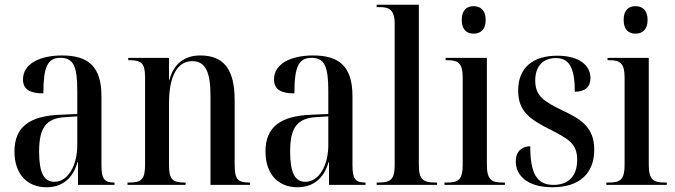

<svg xmlns="http://www.w3.org/2000/svg" viewBox="-20 -780 2846 810"><path d="M176 10C239 10 287 -24 307 -96H309V0H463V-10H461C421 -10 408 -24 408 -83V-374C408 -500 352 -546 242 -546C148 -546 77 -511 77 -445C77 -403 106 -386 163 -386C163 -497 180 -536 235 -536C290 -536 306 -500 306 -397V-299L235 -296C105 -291 41 -245 41 -141C41 -44 96 10 176 10ZM209 -13C166 -13 145 -50 145 -140C145 -239 172 -282 258 -286L306 -289V-168C306 -82 267 -13 209 -13Z M518 0H763V-10H758C708 -10 693 -23 693 -84V-345C693 -460 729 -522 791 -522C848 -522 868 -474 868 -375V0H1035V-10H1031C982 -10 970 -24 970 -87V-357C970 -489 923 -546 825 -546C761 -546 714 -514 695 -444H693V-536H521V-526H527C577 -526 592 -513 592 -453V-86C592 -23 577 -10 525 -10H518Z M1235 10C1298 10 1346 -24 1366 -96H1368V0H1522V-10H1520C1480 -10 1467 -24 1467 -83V-374C1467 -500 1411 -546 1301 -546C1207 -546 1136 -511 1136 -445C1136 -403 1165 -386 1222 -386C1222 -497 1239 -536 1294 -536C1349 -536 1365 -500 1365 -397V-299L1294 -296C1164 -291 1100 -245 1100 -141C1100 -44 1155 10 1235 10ZM1268 -13C1225 -13 1204 -50 1204 -140C1204 -239 1231 -282 1317 -286L1365 -289V-168C1365 -82 1326 -13 1268 -13Z M1569 0H1824V-10H1816C1765 -10 1747 -23 1747 -84V-760H1569V-750H1581C1620 -750 1645 -741 1645 -680V-83C1645 -22 1627 -10 1577 -10H1569Z M1978 -638C2006 -638 2029 -654 2029 -696C2029 -738 2006 -754 1978 -754C1950 -754 1928 -738 1928 -696C1928 -654 1950 -638 1978 -638ZM1855 0H2110V-10H2099C2053 -10 2034 -23 2034 -85V-536H1860V-526H1869C1914 -526 1932 -512 1932 -453V-84C1932 -23 1914 -10 1867 -10H1855Z M2311 10C2425 10 2487 -49 2487 -148C2487 -240 2435 -276 2353 -314C2275 -352 2238 -375 2238 -440C2238 -504 2274 -535 2325 -535C2381 -535 2405 -495 2405 -393C2449 -393 2471 -414 2471 -451C2471 -503 2425 -545 2331 -545C2229 -545 2166 -495 2166 -398C2166 -311 2214 -277 2304 -232C2380 -193 2415 -173 2415 -106C2415 -35 2376 0 2315 0C2244 0 2217 -49 2217 -163C2188 -163 2156 -147 2156 -99C2156 -41 2203 10 2311 10Z M2661 -638C2689 -638 2712 -654 2712 -696C2712 -738 2689 -754 2661 -754C2633 -754 2611 -738 2611 -696C2611 -654 2633 -638 2661 -638ZM2538 0H2793V-10H2782C2736 -10 2717 -23 2717 -85V-536H2543V-526H2552C2597 -526 2615 -512 2615 -453V-84C2615 -23 2597 -10 2550 -10H2538Z"/></svg>

Font: Noto Serif Display Condensed Medium
Style: Regular
Weight: 500
Width: 3
Designer: Monotype Design Team
Foundry: Monotype Imaging Inc.
Version: Version 2.009